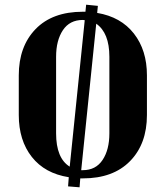

<svg xmlns="http://www.w3.org/2000/svg" viewBox="-20 -750 706 818"><path d="M606 -260Q606 -137 534 -63.5Q462 10 333 10H322L319 48L270 44L273 5Q171 -11 115.5 -81.5Q60 -152 60 -260V-429Q60 -552 131.5 -626Q203 -700 333 -700H344L347 -730L397 -725L394 -695Q495 -678 550.5 -607Q606 -536 606 -429ZM219 -182Q219 -76 277 -40L341 -664L333 -665Q277 -665 248 -621.5Q219 -578 219 -508ZM446 -182V-508Q446 -610 390 -649L326 -25H333Q388 -25 417 -68.5Q446 -112 446 -182Z"/></svg>

Font: Trochut
Style: Bold
Weight: 700
Designer: Andreu Balius
Foundry: Andreu Balius
Version: Version 1.001